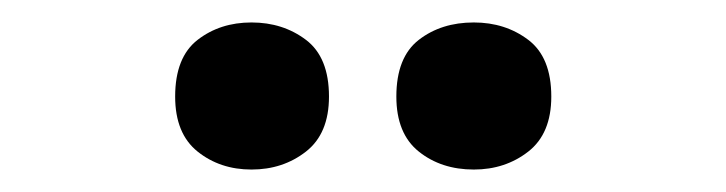

<svg xmlns="http://www.w3.org/2000/svg" viewBox="-20 -772 647 171"><path d="M136 -686Q136 -721 156 -736.5Q176 -752 204 -752Q232 -752 252.5 -736.5Q273 -721 273 -686Q273 -653 252.5 -637Q232 -621 204 -621Q176 -621 156 -637Q136 -653 136 -686ZM333 -686Q333 -721 353 -736.5Q373 -752 402 -752Q430 -752 450.5 -736.5Q471 -721 471 -686Q471 -653 450.5 -637Q430 -621 402 -621Q373 -621 353 -637Q333 -653 333 -686Z"/></svg>

Font: Noto Sans Tamil
Style: Bold
Weight: 700
Designer: Jelle Bosma - Monotype Design Team
Foundry: Monotype Imaging Inc.
Version: Version 2.004; ttfautohint (v1.8.4.7-5d5b)